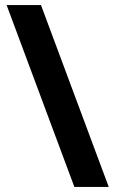

<svg xmlns="http://www.w3.org/2000/svg" viewBox="-20 -734 453 754"><path d="M141 -714H6L272 0H407Z"/></svg>

Font: Noto Sans Arabic UI
Style: Bold
Weight: 700
Designer: Monotype Design Team, Nadine Chahine and Nizar Qandah
Foundry: Monotype Imaging Inc.
Version: Version 2.010